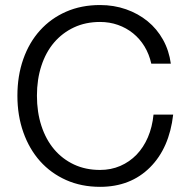

<svg xmlns="http://www.w3.org/2000/svg" viewBox="-20 -724 753 759"><path d="M664.6 -271Q649.4 -138.7 573.2 -62.5Q496.1 14.6 375.5 14.6Q301.8 14.6 241.5 -12.2Q181.2 -39.1 138.4 -86.9Q95.7 -134.8 72.3 -200.9Q48.8 -267.1 48.8 -345.7Q48.8 -424.3 72 -490.2Q95.2 -556.2 138.2 -603.8Q181.2 -651.4 241.2 -677.7Q301.3 -704.1 375.5 -704.1Q430.2 -704.1 478.3 -687.3Q526.4 -670.4 563.5 -640.1Q600.6 -609.9 624.5 -566.9Q648.4 -523.9 655.3 -472.2H578.1Q569.8 -509.8 551.3 -540.3Q532.7 -570.8 506.1 -592.3Q479.5 -613.8 446.3 -625.5Q413.1 -637.2 375.5 -637.2Q318.4 -637.2 272.5 -615.7Q226.6 -594.2 193.8 -555.9Q161.1 -517.6 143.6 -463.9Q126 -410.2 126 -345.7Q126 -280.8 143.6 -226.8Q161.1 -172.9 193.8 -134Q226.6 -95.2 272.5 -73.7Q318.4 -52.2 375.5 -52.2Q418.9 -52.2 455.6 -68.1Q492.2 -84 519.8 -112.5Q547.4 -141.1 564.7 -181.4Q582 -221.7 586.9 -271Z"/></svg>

Font: SakalBharati
Style: Regular
Weight: 400
Designer: CDAC GIST
Foundry: CDAC
Version: 13.02